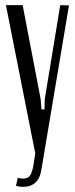

<svg xmlns="http://www.w3.org/2000/svg" viewBox="-20 -719 292 746"><path d="M138 -334 141 -294H153L154 -334L214 -699L248 -698L141 -61Q136 -26 117.5 -9.5Q99 7 71 7Q55 7 42 3L49 -28Q61 -25 70 -25Q87 -25 95.5 -35.5Q104 -46 109 -72L117 -123L3 -699H68Z"/></svg>

Font: Moniqa Paragraph
Style: Regular
Weight: 400
Designer: Rajesh Rajput
Foundry: Rajesh Rajput
Version: Version 1.000